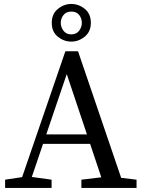

<svg xmlns="http://www.w3.org/2000/svg" viewBox="-20 -927 704 947"><path d="M331.7 -721.8Q295.3 -721.8 265.3 -745.9Q235.3 -770.1 235.3 -814.1Q235.3 -858.2 265.3 -882.8Q295.3 -907.5 331.7 -907.5Q368.1 -907.5 398.1 -883.3Q428.1 -859.2 428.1 -814.1Q428.1 -770.9 398.1 -746.3Q368.1 -721.8 331.7 -721.8ZM331.7 -757.4Q356.6 -757.4 370.1 -775.2Q383.6 -793 383.6 -814.1Q383.6 -836.2 370.6 -853.1Q357.6 -869.9 331.7 -869.9Q306.8 -869.9 293.3 -853.1Q279.8 -836.2 279.8 -814.1Q279.8 -793 293.3 -775.2Q306.8 -757.4 331.7 -757.4ZM5.2 0V-40.8L105.4 -55.8H125.2L234.4 -40.8V0ZM70.8 0 302.4 -674.1H364.9L594.6 0H497.2L297.9 -595.5L321.7 -598.3L118.5 0ZM169.9 -217.4 186 -264.1H456L472.3 -217.4ZM381.3 0V-40.7L506.6 -55.7H529.2L653.5 -40.7V0Z"/></svg>

Font: Adobe Variable Font Prototype
Style: Regular
Weight: 389
Designer: Frank Grießhammer
Foundry: Adobe
Version: Version 1.004;hotconv 1.0.113;makeotfexe 2.5.65598